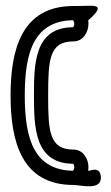

<svg xmlns="http://www.w3.org/2000/svg" viewBox="-20 -627 393 677"><path d="M237.1 -555.8C238.4 -554.6 241.9 -549.7 241.9 -543C241.9 -536.1 238.8 -531.8 237.9 -531C101 -530.3 99.8 -402.1 99.8 -290.3C99.8 -177.6 102.1 -50.3 237.9 -49.6C239.1 -48.5 241.9 -44.3 241.9 -37.6C241.9 -30.9 238.4 -26 237.1 -24.8C102.6 -28 67.3 -132.5 67.3 -290.3C67.3 -448.1 102.6 -552.6 237.1 -555.8ZM290.9 -555.4C290.9 -555.4 341.8 -596.4 318.7 -604.3C305.1 -608.9 293.9 -605.8 238.9 -605.8C55.2 -605.8 17.3 -450.6 17.3 -290.3C17.3 -130 55.2 25.2 238.9 25.2C263.5 25.2 335.7 46 335.7 0C335.7 -42.5 296.7 -25.2 296.7 -25.2C294.7 -25.2 293.5 -25.2 290.9 -25.2C291.4 -28.7 291.9 -33.4 291.9 -37.6C291.9 -66.7 273.3 -99.6 238.9 -99.6C153.6 -99.6 149.8 -164.7 149.8 -290.3C149.8 -415.9 153.6 -481 238.9 -481C273.3 -481 291.9 -513.9 291.9 -543C291.9 -547.5 291.9 -549 290.9 -555.4Z"/></svg>

Font: Hi.
Style: Regular
Weight: 400
Designer: Mew Too, Robert Jablonski
Foundry: Cannot Into Space Fonts
Version: Version 1.996